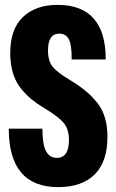

<svg xmlns="http://www.w3.org/2000/svg" viewBox="-20 -758 476 788"><path d="M219 10Q16 10 16 -230H154Q154 -165 169 -137.5Q184 -110 213 -110Q263 -110 263 -184Q263 -228 241 -254Q219 -280 162 -314Q132 -332 110.5 -349.5Q89 -367 67 -393.5Q45 -420 33.5 -457Q22 -494 22 -540Q22 -639 74.5 -688.5Q127 -738 216 -738Q414 -738 414 -514H274Q275 -572 263 -596Q251 -620 223 -620Q177 -620 177 -551Q177 -507 196.5 -483.5Q216 -460 268 -429Q342 -385 381.5 -333Q421 -281 421 -197Q421 -94 368.5 -42Q316 10 219 10Z"/></svg>

Font: Mona Sans Condensed ExtraBold
Style: Regular
Weight: 800
Width: 3
Designer: Deni Anggara
Foundry: GitHub
Version: Version 1.001;gftools[0.9.33]